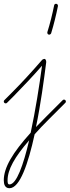

<svg xmlns="http://www.w3.org/2000/svg" viewBox="-30 -647 368 1014"><path d="M20 347C75 347 119 217 153 62C175 37 201 10 229 -18L315 -104C317 -106 318 -108 318 -111C318 -116 314 -121 308 -121C305 -121 303 -120 301 -118L215 -32C196 -13 178 6 160 24C185 -96 202 -225 214 -318C214 -323 214 -326 212 -330C209 -334 208 -336 207 -336C206 -336 204 -336 200 -335C196 -334 193 -332 190 -328C138 -268 85 -210 28 -153L-7 -118C-9 -116 -10 -114 -10 -111C-10 -106 -6 -101 0 -101C3 -101 5 -102 7 -104L42 -139C94 -192 144 -245 192 -300C178 -195 157 -62 132 54C37 159 -10 238 -10 305C-10 326 -4 347 20 347ZM20 327C11 327 10 318 10 305C10 249 47 183 124 94C93 226 57 327 20 327ZM230 -464C234 -464 238 -467 240 -471C254 -516 267 -570 276 -615V-617C276 -622 272 -627 266 -627C261 -627 257 -624 256 -619C247 -574 234 -521 220 -477C220 -476 220 -475 220 -474C220 -468 224 -464 230 -464Z"/></svg>

Font: Mistral SingleLine Outline
Style: Regular
Weight: 300
Designer: François Chastanet, Élisa Garzelli, Anais Alves, Morgane Autin
Foundry: institut supérieur des arts et du design Toulouse / isdaT
Version: Version 1.000;Glyphs 3.3 (3337)